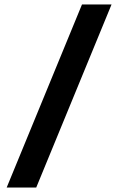

<svg xmlns="http://www.w3.org/2000/svg" viewBox="-20 -688 532 864"><path d="M10 156H143L482 -668H349Z"/></svg>

Font: FilmFarsi Display
Style: Regular
Weight: 400
Designer: Borna Izadpanah
Foundry: Borna Izadpanah
Version: Version 1.000;PS 001.000;hotconv 1.0.88;makeotf.lib2.5.64775